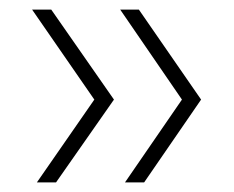

<svg xmlns="http://www.w3.org/2000/svg" viewBox="-20 -493 489 401"><path d="M241 -112 360 -285 231 -473H270L400 -285L281 -112ZM57 -112 177 -285 47 -473H87L218 -285L97 -112Z"/></svg>

Font: Alumni Sans Thin ExtraLight
Style: Regular
Weight: 250
Version: Version 1.018